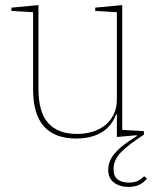

<svg xmlns="http://www.w3.org/2000/svg" viewBox="-20 -532 615 754"><path d="M484 202Q450 202 427.5 185Q405 168 405 135Q405 120 410 105Q415 90 428 73.5Q441 57 463 39.5Q485 22 518 2L516 -1L439 6V-83H436Q429 -64 416.5 -46.5Q404 -29 385 -16Q366 -3 339.5 4.5Q313 12 279 12Q110 12 110 -180V-484L25 -489V-502L131 -512V-184Q131 -91 169.5 -48.5Q208 -6 283 -6Q314 -6 342.5 -14.5Q371 -23 392.5 -40Q414 -57 426.5 -82.5Q439 -108 439 -143V-484L354 -489V-502L460 -512V-22L545 -17V-3Q486 35 456 65Q426 95 426 132Q426 161 442.5 173Q459 185 485 185Q510 185 524 177Q538 169 546 160L557 169Q547 183 529 192.5Q511 202 484 202Z"/></svg>

Font: IBM Plex Serif Thin
Style: Regular
Weight: 100
Designer: Mike Abbink, Paul van der Laan, Pieter van Rosmalen
Foundry: Bold Monday
Version: Version 3.001